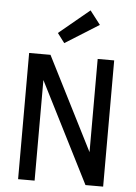

<svg xmlns="http://www.w3.org/2000/svg" viewBox="-60 -940 699 985"><g transform="rotate(5 290.0 -447.5)"><path d="M71 0V-650H181L424 -170V-650H509V0H418L156 -518V0ZM246 -716 209 -765 366 -895 420 -825Z"/></g></svg>

Font: Sometype Mono Medium
Style: Regular
Weight: 500
Monospace: yes
Designer: Ryoichi Tsunekawa
Foundry: Dharma Type
Version: Version 1.000; ttfautohint (v1.8.3)